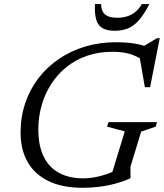

<svg xmlns="http://www.w3.org/2000/svg" viewBox="-20 -884 780 914"><path d="M376.5 -35Q406 -35 439 -41.8Q472 -48.5 503.5 -61Q535 -73.5 557.5 -90L504.5 -31L574 -258.5L489.5 -281L496.5 -302.5H727.5L721 -281L652 -257.5L601 -90L601.5 -39L600 -35Q566.5 -20 528.8 -9.8Q491 0.5 451.8 5.2Q412.5 10 374 10Q277 10 211 -22Q145 -54 111.5 -112.8Q78 -171.5 78 -252.5Q78 -327.5 100.2 -393.2Q122.5 -459 163.2 -512Q204 -565 260.5 -603.5Q317 -642 385.8 -662.5Q454.5 -683 532.5 -683Q559 -683 585 -681Q611 -679 636.2 -673.8Q661.5 -668.5 686 -659L656.5 -660L728 -702.5H740.5L694.5 -469H669.5L644 -617L667 -593.5Q629.5 -618.5 595.5 -628Q561.5 -637.5 514 -637.5Q450.5 -637.5 396 -619Q341.5 -600.5 298.2 -566.2Q255 -532 224.8 -485.5Q194.5 -439 178.5 -383.8Q162.5 -328.5 162.5 -267.5Q162.5 -190.5 187.8 -138.8Q213 -87 261 -61Q309 -35 376.5 -35ZM539 -799.5Q566 -799.5 587.8 -807Q609.5 -814.5 626.5 -829Q643.5 -843.5 655 -864.5H691Q665.5 -815 641 -787.5Q616.5 -760 589 -748.8Q561.5 -737.5 526.5 -737.5Q490 -737.5 468.2 -750Q446.5 -762.5 438.2 -790.2Q430 -818 432 -864.5H461.5Q461.5 -844 468.8 -829.5Q476 -815 493 -807.2Q510 -799.5 539 -799.5Z"/></svg>

Font: Newsreader 17pt
Style: Italic
Weight: 400
Italic angle: -17°
Version: Version 1.003